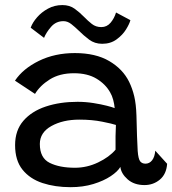

<svg xmlns="http://www.w3.org/2000/svg" viewBox="-20 -746 696 776"><path d="M265 10.5Q202.5 10.5 151.8 -6.2Q101 -23 71 -60.2Q41 -97.5 41 -159.5Q41 -219 74.5 -257.8Q108 -296.5 165.2 -315.5Q222.5 -334.5 293.5 -334.5Q326 -334.5 357.5 -329.5Q389 -324.5 412.2 -318.5Q435.5 -312.5 443.5 -309Q442 -325.5 437.5 -342.5Q433 -359.5 425 -373Q406 -406.5 369.8 -428.2Q333.5 -450 279 -450Q221 -450 181.2 -425Q141.5 -400 121.5 -366.5L40.5 -420Q73 -468.5 137.2 -500Q201.5 -531.5 282.5 -531.5Q366.5 -531.5 421.5 -499.2Q476.5 -467 502 -415Q515 -388.5 522.5 -357Q530 -325.5 531.5 -279Q532.5 -230 533.8 -195.2Q535 -160.5 536.5 -136Q539 -103.5 546.5 -94Q554 -84.5 568 -84.5Q584 -84.5 594.8 -98.2Q605.5 -112 607.5 -137L655.5 -84Q652.5 -42 626 -20Q599.5 2 564 2Q522 2 495.8 -21.2Q469.5 -44.5 466.5 -71.5Q456 -53 427.5 -34Q399 -15 357.2 -2.2Q315.5 10.5 265 10.5ZM283 -68Q331.5 -68 376.5 -89.5Q421.5 -111 447 -141Q446.5 -171.5 447 -196Q447.5 -220.5 448.5 -241Q434 -246 393 -254.2Q352 -262.5 300.5 -262.5Q234 -262.5 187.5 -236.5Q141 -210.5 141 -164Q141 -107.5 180.8 -87.8Q220.5 -68 283 -68ZM104 -634Q111.5 -655 129.8 -676Q148 -697 174.2 -711.2Q200.5 -725.5 232 -725.5Q261.5 -725.5 282 -710.5Q302.5 -695.5 319.5 -678Q335 -662 351.2 -649.2Q367.5 -636.5 389.5 -636.5Q412 -636.5 427 -654.2Q442 -672 449 -695.5L507 -664.5Q503.5 -650 489.5 -627.2Q475.5 -604.5 451.2 -586.8Q427 -569 393 -569Q362.5 -569 340 -586Q317.5 -603 298.5 -622Q283 -637 268 -648.8Q253 -660.5 236.5 -660.5Q206.5 -660.5 186.8 -638Q167 -615.5 158 -593Z"/></svg>

Font: Grandstander
Style: Regular
Weight: 400
Designer: Tyler Finck
Foundry: Etcetera Type Co
Version: Version 1.200; ttfautohint (v1.8.3)